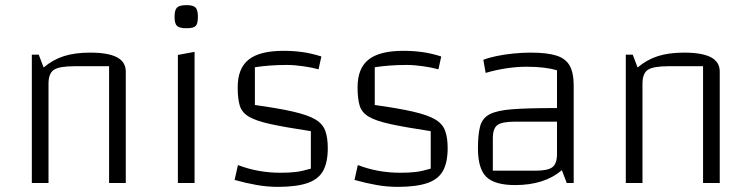

<svg xmlns="http://www.w3.org/2000/svg" viewBox="-20 -713 2923 748"><path d="M104 0V-500H131L150 -450Q185 -480 228 -494Q271 -508 331 -508Q401 -508 435.5 -490Q470 -472 470 -434V0H405V-455H270Q211 -455 190 -441Q169 -427 169 -387V0Z M673 -499 738 -511V0H673ZM707 -603Q679 -603 669.5 -612Q660 -621 660 -647Q660 -674 669.5 -683.5Q679 -693 707 -693Q733 -693 742 -683.5Q751 -674 751 -647Q751 -621 742.5 -612Q734 -603 707 -603Z M906 -373Q906 -447 949 -481Q992 -515 1084 -515Q1124 -515 1159 -510Q1194 -505 1232 -493L1221 -443Q1196 -450 1161 -455Q1126 -460 1097 -460Q1062 -460 1030 -457.5Q998 -455 973 -451V-304Q1066 -291 1122.5 -278Q1179 -265 1208 -248Q1237 -231 1247 -204Q1257 -177 1257 -136Q1257 -80 1238.5 -47Q1220 -14 1177 0.5Q1134 15 1062 15Q1022 15 981.5 8Q941 1 894 -12L907 -70Q985 -40 1072 -40Q1108 -40 1132.5 -43Q1157 -46 1191 -56V-202Q1092 -217 1034.5 -229.5Q977 -242 949.5 -258.5Q922 -275 914 -302Q906 -329 906 -373Z M1373 -373Q1373 -447 1416 -481Q1459 -515 1551 -515Q1591 -515 1626 -510Q1661 -505 1699 -493L1688 -443Q1663 -450 1628 -455Q1593 -460 1564 -460Q1529 -460 1497 -457.5Q1465 -455 1440 -451V-304Q1533 -291 1589.5 -278Q1646 -265 1675 -248Q1704 -231 1714 -204Q1724 -177 1724 -136Q1724 -80 1705.5 -47Q1687 -14 1644 0.5Q1601 15 1529 15Q1489 15 1448.5 8Q1408 1 1361 -12L1374 -70Q1452 -40 1539 -40Q1575 -40 1599.5 -43Q1624 -46 1658 -56V-202Q1559 -217 1501.5 -229.5Q1444 -242 1416.5 -258.5Q1389 -275 1381 -302Q1373 -329 1373 -373Z M1987 8Q1907 8 1874.5 -24Q1842 -56 1842 -135Q1842 -189 1850.5 -221Q1859 -253 1888 -268Q1917 -283 1977 -287.5Q2037 -292 2140 -292H2180V-239H1985Q1935 -239 1917.5 -225.5Q1900 -212 1900 -175V-48H2066Q2115 -48 2132.5 -62Q2150 -76 2150 -113V-439Q2105 -453 2031 -453Q1994 -453 1953.5 -447Q1913 -441 1872 -429L1863 -480Q1883 -488 1914 -494.5Q1945 -501 1980 -504.5Q2015 -508 2047 -508Q2111 -508 2147.5 -496.5Q2184 -485 2199.5 -457Q2215 -429 2215 -381V0H2188L2169 -50Q2101 8 1987 8Z M2418 0V-500H2445L2464 -450Q2499 -480 2542 -494Q2585 -508 2645 -508Q2715 -508 2749.5 -490Q2784 -472 2784 -434V0H2719V-455H2584Q2525 -455 2504 -441Q2483 -427 2483 -387V0Z"/></svg>

Font: Changa ExtraLight ExtraLight
Style: Regular
Weight: 250
Version: Version 3.002; ttfautohint (v1.8.2)